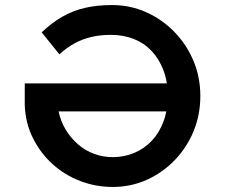

<svg xmlns="http://www.w3.org/2000/svg" viewBox="-20 -730 892 760"><path d="M426 10Q359 10 297.5 -13.5Q236 -37 188 -80.5Q140 -124 110.5 -183Q81 -242 78 -313V-400H716L725 -289H212Q220 -250 240 -217Q260 -184 288.5 -159Q317 -134 352.5 -121Q388 -108 426 -108Q472 -108 512 -125Q552 -142 581.5 -173.5Q611 -205 627.5 -250Q644 -295 644 -351Q644 -408 626.5 -453Q609 -498 579.5 -529Q550 -560 509 -576Q468 -592 419 -592Q378 -592 343 -584Q308 -576 277 -559.5Q246 -543 215 -515L145 -602Q185 -640 227 -664Q269 -688 317 -699Q365 -710 423 -710Q495 -710 558 -682Q621 -654 669.5 -604.5Q718 -555 745.5 -490Q773 -425 773 -350Q773 -275 746 -210Q719 -145 671 -95.5Q623 -46 560.5 -18Q498 10 426 10Z"/></svg>

Font: Lexend Exa Medium
Style: Regular
Weight: 500
Designer: Bonnie Shaver-Troup, Thomas Jockin
Foundry: Lexend
Version: Version 1.007